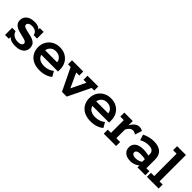

<svg xmlns="http://www.w3.org/2000/svg" viewBox="202 -1588 2602 2602"><g transform="rotate(45 1503.5 -286.5)"><path d="M253 10Q181 10 144.5 -13.5Q108 -37 95 -76L119 -83V0H46V-137H111Q117 -111 134.5 -92.5Q152 -74 178 -64.5Q204 -55 234 -55Q274 -55 292.5 -68Q311 -81 311 -101Q311 -114 299.5 -125Q288 -136 252 -145L160 -168Q107 -182 76.5 -209.5Q46 -237 46 -284Q46 -323 66 -351.5Q86 -380 122.5 -395Q159 -410 206 -410Q262 -410 294 -388.5Q326 -367 337 -331L314 -330V-399H387V-272H322Q319 -297 305 -313Q291 -329 269.5 -337Q248 -345 224 -345Q186 -345 166.5 -332Q147 -319 147 -299Q147 -282 160 -272.5Q173 -263 204 -255L296 -233Q352 -220 382 -192.5Q412 -165 412 -113Q412 -75 392 -47.5Q372 -20 336.5 -5Q301 10 253 10Z M716 10Q638 10 585 -18Q532 -46 505.5 -94Q479 -142 479 -200Q479 -258 505 -305Q531 -352 579 -380.5Q627 -409 692 -409Q758 -409 805.5 -380.5Q853 -352 878.5 -305Q904 -258 904 -200V-157H535V-237H807Q807 -259 793.5 -280.5Q780 -302 754.5 -317Q729 -332 692 -332Q655 -332 629.5 -316.5Q604 -301 590.5 -277Q577 -253 577 -228V-200Q577 -143 612 -109Q647 -75 719 -75Q761 -75 798 -88.5Q835 -102 859 -124L901 -51Q870 -23 821 -6.5Q772 10 716 10Z M1137 0 981 -322H931V-399H1146V-322H1088L1203 -71H1163L1284 -322H1227V-399H1434V-322H1384L1228 0Z M1695 10Q1617 10 1564 -18Q1511 -46 1484.5 -94Q1458 -142 1458 -200Q1458 -258 1484 -305Q1510 -352 1558 -380.5Q1606 -409 1671 -409Q1737 -409 1784.5 -380.5Q1832 -352 1857.5 -305Q1883 -258 1883 -200V-157H1514V-237H1786Q1786 -259 1772.5 -280.5Q1759 -302 1733.5 -317Q1708 -332 1671 -332Q1634 -332 1608.5 -316.5Q1583 -301 1569.5 -277Q1556 -253 1556 -228V-200Q1556 -143 1591 -109Q1626 -75 1698 -75Q1740 -75 1777 -88.5Q1814 -102 1838 -124L1880 -51Q1849 -23 1800 -6.5Q1751 10 1695 10Z M1938 0V-77H2000V-322H1933V-399H2095V-284L2085 -294Q2110 -352 2143 -380.5Q2176 -409 2215 -409Q2249 -409 2278 -391L2245 -289Q2231 -301 2217 -306.5Q2203 -312 2190 -312Q2162 -312 2139 -293Q2116 -274 2102 -241V-77H2175V0Z M2458 10Q2385 10 2346.5 -23.5Q2308 -57 2308 -111Q2308 -167 2349.5 -199Q2391 -231 2473 -231Q2499 -231 2532 -226Q2565 -221 2593 -213L2576 -202V-246Q2576 -282 2552 -301.5Q2528 -321 2479 -321Q2445 -321 2412 -312Q2379 -303 2349 -286L2324 -367Q2363 -388 2408 -398.5Q2453 -409 2490 -409Q2582 -409 2630 -367.5Q2678 -326 2678 -245V-77H2735V0H2584V-65L2599 -53Q2574 -23 2535 -6.5Q2496 10 2458 10ZM2481 -68Q2510 -68 2540.5 -79.5Q2571 -91 2586 -108L2576 -78V-172L2593 -144Q2567 -152 2541 -155Q2515 -158 2491 -158Q2451 -158 2429.5 -146.5Q2408 -135 2408 -112Q2408 -91 2427 -79.5Q2446 -68 2481 -68Z M2765 0V-77H2828V-506H2761V-583H2930V-77H2990V0Z"/></g></svg>

Font: Rokkitt SemiBold SemiBold
Style: Regular
Weight: 600
Version: Version 3.103